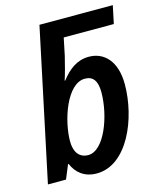

<svg xmlns="http://www.w3.org/2000/svg" viewBox="-115 -842 772 933"><g transform="rotate(-15 271.0 -375.0)"><path d="M256 10C410 10 499 -202 499 -374C499 -491 440 -548 364 -548C304 -548 261 -514 224 -466H221C230 -492 244 -545 253 -583L271 -670H523L542 -760H173L12 0H103L132 -70H135C155 -23 194 10 256 10ZM239 -87C194 -87 170 -120 170 -174C170 -279 227 -450 318 -450C358 -450 379 -424 379 -366C379 -247 320 -87 239 -87Z"/></g></svg>

Font: Noto Sans SemiCondensed SemiBold
Style: Italic
Weight: 600
Width: 4
Italic angle: -12°
Designer: Monotype Design Team
Foundry: Monotype Imaging Inc.
Version: Version 2.013